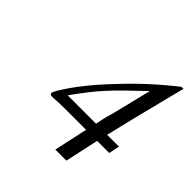

<svg xmlns="http://www.w3.org/2000/svg" viewBox="-130 -542 641 641"><g transform="rotate(45 190.0 -222.0)"><path d="M364.3 -156.7 356.4 -118.7H299.3L273.4 0.5H221.2L247.1 -118.7Q187 -118.7 149.4 -118.7Q112.3 -118.7 95.2 -116.7H89.4Q78.1 -116.7 78.1 -125Q78.1 -127.9 85.9 -141.6Q106.9 -176.8 137 -214.8Q167 -252.9 207 -294.9Q246.1 -336.9 286.6 -374Q327.1 -411.1 370.6 -445.3H380.4L365.2 -386.2L333.5 -259.8L308.6 -156.7ZM256.3 -156.7Q258.3 -166 261.2 -181.4Q264.2 -196.8 271.5 -219.7L306.2 -360.8Q271.5 -328.1 244.9 -302Q218.3 -275.9 201.2 -256.8Q167 -219.7 122.1 -156.7Z"/></g></svg>

Font: ML-NILA03_NewLipi
Style: Regular
Weight: 400
Designer: CLT@C-DIT
Version: Version ML-NILA03_NewLipi 2.